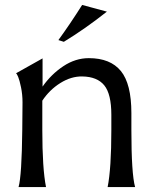

<svg xmlns="http://www.w3.org/2000/svg" viewBox="-20 -756 616 776"><path d="M55 0Q68 -46 70 -231L71 -342Q71 -374 65 -403Q59 -432 53.5 -445Q48 -458 45 -460L152 -520V-406Q187 -456 236 -488.5Q285 -521 339 -521Q426 -521 468.5 -469Q511 -417 511 -299V-231Q511 -54 526 0H415Q430 -75 430 -231V-292Q430 -376 401.5 -411Q373 -446 313 -447Q268 -448 224 -420.5Q180 -393 151 -349V-231Q151 -75 166 0ZM216 -594Q262 -657 312 -736L412 -709Q325 -640 238 -587Z"/></svg>

Font: Coconat
Style: Regular
Weight: 400
Designer: Sara Lavazza
Foundry: Collletttivo
Version: Version 1.000;Glyphs 3.2 (3217)